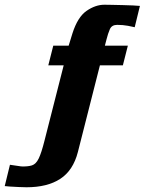

<svg xmlns="http://www.w3.org/2000/svg" viewBox="-152 -649 611 811"><path d="M-40 142Q-53 142 -73 141Q-93 140 -110 139Q-127 138 -132 137L-110 47L-62 54Q-34 55 -17 49.5Q0 44 11.5 20.5Q23 -3 36 -55L117 -373H52L73 -456H138L154 -508Q176 -577 213.5 -603Q251 -629 289 -629Q299 -629 320.5 -628.5Q342 -628 366 -627.5Q390 -627 410.5 -626Q431 -625 439 -624L417 -534Q410 -536 388.5 -540Q367 -544 343 -544Q320 -544 312 -525.5Q304 -507 298 -483L291 -456H388L367 -373H270L177 -7Q157 71 102.5 106.5Q48 142 -40 142Z"/></svg>

Font: Alumni Sans Thin Black
Style: Italic
Weight: 900
Italic angle: -8°
Version: Version 1.016